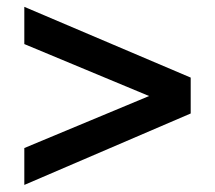

<svg xmlns="http://www.w3.org/2000/svg" viewBox="-20 -639 626 559"><path d="M50.8 -100.6V-208L414.1 -359.4L50.8 -510.7V-619.1L535.2 -413.1V-308.6Z"/></svg>

Font: Min Sans Bold
Style: Regular
Weight: 700
Designer: Jinseong-Kim, NotoSansCJK, Nunito
Foundry: Jinseong-Kim
Version: Version 1.400;Glyphs 3.1.2 (3151)